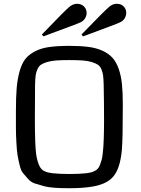

<svg xmlns="http://www.w3.org/2000/svg" viewBox="-20 -981 742 1013"><path d="M64 0ZM346 12Q304 12 271 10Q238 8 210 0.5Q182 -7 162.5 -13.5Q143 -20 127 -38Q111 -56 100.5 -69Q90 -82 83 -112Q76 -142 72.5 -163Q69 -184 66.5 -228.5Q64 -273 64 -304.5Q64 -336 64 -396Q64 -469 68 -516.5Q72 -564 83.5 -605Q95 -646 113.5 -669.5Q132 -693 164.5 -710Q197 -727 240.5 -733Q284 -739 346 -739Q405 -739 447 -733.5Q489 -728 521.5 -713Q554 -698 574 -675.5Q594 -653 606.5 -617Q619 -581 623.5 -536.5Q628 -492 628 -428Q628 -247 623 -190Q614 -92 578 -50Q541 -5 450 6Q407 12 346 12ZM165 -536Q164 -445 164 -354Q164 -216 171 -166Q183 -89 215 -78Q240 -63 346.5 -63Q453 -63 477 -78Q486 -81 494 -89Q502 -97 507 -110Q512 -123 516 -136.5Q520 -150 522 -171Q524 -192 525.5 -209Q527 -226 527.5 -252Q528 -278 528.5 -295Q529 -312 529 -340Q529 -439 527 -536Q526 -565 524 -582Q522 -599 515 -615.5Q508 -632 496.5 -639.5Q485 -647 464.5 -653.5Q444 -660 416 -662Q388 -664 346 -664Q304 -664 276.5 -662Q249 -660 228 -653.5Q207 -647 196 -639.5Q185 -632 177.5 -615.5Q170 -599 168 -582Q166 -565 165 -536ZM345 -944Q365 -961 386 -961Q409 -961 423 -947Q437 -933 437 -913Q437 -897 428 -883Q419 -869 402 -862Q397 -859 348.5 -841Q300 -823 254 -806L209 -789L201 -799Q326 -929 345 -944ZM555 -944Q574 -961 596 -961Q619 -961 632.5 -947Q646 -933 646 -913Q646 -897 637 -883Q628 -869 611 -862Q606 -859 557.5 -841Q509 -823 464 -806L418 -789L410 -799Q536 -929 555 -944Z"/></svg>

Font: Myanmar Chatu
Style: Regular
Weight: 400
Designer: Danh Hong
Foundry: Google Inc.
Version: Version 2.00 November 20, 2015